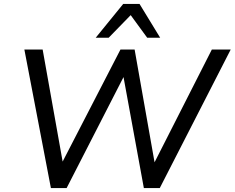

<svg xmlns="http://www.w3.org/2000/svg" viewBox="-20 -957 1194 977"><path d="M239 0 104 -705H197L308 -83H272L593 -705H665L775 -83H742L1058 -705H1154L793 0H712L603 -595H624L319 0ZM467 -765 607 -937H690L795 -765H729L645 -880L533 -765Z"/></svg>

Font: Mulish ExtraLight Medium
Style: Italic
Weight: 500
Italic angle: -9°
Version: Version 3.603